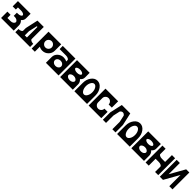

<svg xmlns="http://www.w3.org/2000/svg" viewBox="689 -2827 5028 5028"><g transform="rotate(45 3203.0 -312.5)"><path d="M0 0V-234.4H117.2V-117.2H234.4Q282.7 -117.2 317.1 -140.1Q351.6 -163.1 351.6 -195.3Q351.6 -227.5 317.1 -250.5Q282.7 -273.4 234.4 -273.4H195.3V-390.6H234.4Q282.7 -390.6 317.1 -407.7Q351.6 -424.8 351.6 -449.2Q351.6 -473.6 317.1 -490.7Q282.7 -507.8 234.4 -507.8H117.2V-429.7H0V-625H468.8V-449.2Q468.8 -379.4 405.3 -329.1Q468.8 -273.4 468.8 -195.3V0Z M814 -507.8 761.7 -273.4V-117.2H839.8V-507.8ZM644.5 -273.4 722.7 -625H957V-175.8Q957 -151.4 991.5 -134.3Q1025.9 -117.2 1074.2 -117.2V0H527.3V-117.2Q575.7 -117.2 610.4 -134.3Q644.5 -151.4 644.5 -175.8Z M1250 -390.6Q1250 -342.3 1284.4 -307.9Q1318.8 -273.4 1367.2 -273.4Q1415.5 -273.4 1450 -307.9Q1484.4 -342.3 1484.4 -390.6Q1484.4 -439 1450 -473.4Q1415.5 -507.8 1367.2 -507.8Q1318.8 -507.8 1284.4 -473.4Q1250 -439 1250 -390.6ZM1132.8 -625H1601.6V-390.6Q1601.6 -293.5 1533 -224.9Q1464.4 -156.2 1367.2 -156.2Q1302.2 -156.2 1250 -187V0H1132.8Z M1894.5 -117.2Q1942.9 -117.2 1977.3 -145.8Q2011.7 -174.3 2011.7 -214.8Q2011.7 -255.4 1977.3 -283.9Q1942.9 -312.5 1894.5 -312.5Q1846.2 -312.5 1811.8 -283.9Q1777.3 -255.4 1777.3 -214.8Q1777.3 -174.3 1811.8 -145.8Q1846.2 -117.2 1894.5 -117.2ZM2128.9 0H1660.2V-214.8Q1660.2 -303.7 1728.8 -366.7Q1797.4 -429.7 1894.5 -429.7Q1959.5 -429.7 2011.7 -401.4V-449.2Q2011.7 -473.6 1977.3 -490.7Q1942.9 -507.8 1894.5 -507.8H1660.2V-625H2128.9Z M2304.7 -449.2Q2304.7 -424.8 2339.1 -407.7Q2373.5 -390.6 2421.9 -390.6Q2470.2 -390.6 2504.6 -407.7Q2539.1 -424.8 2539.1 -449.2Q2539.1 -473.6 2504.6 -490.7Q2470.2 -507.8 2421.9 -507.8Q2373.5 -507.8 2339.1 -490.7Q2304.7 -473.6 2304.7 -449.2ZM2187.5 0V-625H2656.2V-449.2Q2656.2 -379.4 2592.8 -329.1Q2656.2 -273.4 2656.2 -195.3V0ZM2421.9 -117.2Q2470.2 -117.2 2504.6 -140.1Q2539.1 -163.1 2539.1 -195.3Q2539.1 -227.5 2504.6 -250.5Q2470.2 -273.4 2421.9 -273.4Q2373.5 -273.4 2339.4 -250.5Q2305.2 -227.5 2304.7 -195.8V-194.8Q2305.2 -163.1 2339.4 -140.1Q2373.5 -117.2 2421.9 -117.2Z M3066.4 -312.5Q3066.4 -393.6 3032 -450.7Q2997.6 -507.8 2949.2 -507.8Q2900.9 -507.8 2866.5 -450.7Q2832 -393.6 2832 -312.5Q2832 -231.4 2866.5 -174.3Q2900.9 -117.2 2949.2 -117.2Q2997.6 -117.2 3032 -174.3Q3066.4 -231.4 3066.4 -312.5ZM3183.6 0H2714.8V-312.5Q2714.8 -441.9 2783.4 -533.4Q2852.1 -625 2949.2 -625Q3046.4 -625 3115 -533.4Q3183.6 -441.9 3183.6 -312.5Z M3242.2 -625H3710.9V-390.6H3593.8Q3593.8 -439 3559.3 -473.4Q3524.9 -507.8 3476.6 -507.8Q3428.2 -507.8 3393.8 -473.4Q3359.4 -439 3359.4 -390.6V-234.4Q3359.4 -186 3393.8 -151.6Q3428.2 -117.2 3476.6 -117.2Q3524.9 -117.2 3559.3 -151.6Q3593.8 -186 3593.8 -234.4H3710.9V0H3242.2Z M3886.7 -273.4V0H3769.5V-273.4L3847.7 -625H4160.2L4238.3 -273.4V0H4121.1V-273.4H4119.1Q4119.6 -276.4 4119.6 -279.8L4079.1 -462.4Q4046.9 -507.8 4003.9 -507.8Q3960.9 -507.8 3928.7 -462.4L3888.2 -279.8Q3888.2 -276.4 3888.7 -273.4Z M4648.4 -312.5Q4648.4 -393.6 4614 -450.7Q4579.6 -507.8 4531.2 -507.8Q4482.9 -507.8 4448.5 -450.7Q4414.1 -393.6 4414.1 -312.5Q4414.1 -231.4 4448.5 -174.3Q4482.9 -117.2 4531.2 -117.2Q4579.6 -117.2 4614 -174.3Q4648.4 -231.4 4648.4 -312.5ZM4765.6 0H4296.9V-312.5Q4296.9 -441.9 4365.5 -533.4Q4434.1 -625 4531.2 -625Q4628.4 -625 4697 -533.4Q4765.6 -441.9 4765.6 -312.5Z M4941.4 -449.2Q4941.4 -424.8 4975.8 -407.7Q5010.3 -390.6 5058.6 -390.6Q5106.9 -390.6 5141.4 -407.7Q5175.8 -424.8 5175.8 -449.2Q5175.8 -473.6 5141.4 -490.7Q5106.9 -507.8 5058.6 -507.8Q5010.3 -507.8 4975.8 -490.7Q4941.4 -473.6 4941.4 -449.2ZM4824.2 0V-625H5293V-449.2Q5293 -379.4 5229.5 -329.1Q5293 -273.4 5293 -195.3V0ZM5058.6 -117.2Q5106.9 -117.2 5141.4 -140.1Q5175.8 -163.1 5175.8 -195.3Q5175.8 -227.5 5141.4 -250.5Q5106.9 -273.4 5058.6 -273.4Q5010.3 -273.4 4976.1 -250.5Q4941.9 -227.5 4941.4 -195.8V-194.8Q4941.9 -163.1 4976.1 -140.1Q5010.3 -117.2 5058.6 -117.2Z M5703.1 -371.1V-625H5820.3V0H5703.1V-195.3Q5703.1 -219.7 5668.7 -236.8Q5634.3 -253.9 5585.9 -253.9H5468.8V0H5351.6V-625H5468.8V-429.7Q5468.8 -405.3 5503.2 -388.2Q5537.6 -371.1 5585.9 -371.1Z M6347.7 -625V0H6230.5V-416.5L5996.1 0H5878.9V-625H5996.1V-208.5L6230.5 -625Z"/></g></svg>

Font: Leporid
Style: Regular
Weight: 400
Designer: GGBotNet
Foundry: GGBotNet
Version: 1.00